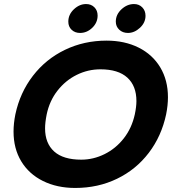

<svg xmlns="http://www.w3.org/2000/svg" viewBox="-20 -915 851 950"><path d="M318 -808Q318 -843 345.5 -869Q373 -895 406 -895Q431 -895 447 -879Q463 -863 463 -838Q463 -803 436.5 -777.5Q410 -752 376 -752Q351 -752 334.5 -767.5Q318 -783 318 -808ZM553 -808Q553 -843 581 -869Q609 -895 643 -895Q668 -895 684 -878.5Q700 -862 700 -837Q700 -803 672.5 -777.5Q645 -752 613 -752Q587 -752 570 -768Q553 -784 553 -808ZM47 -264Q47 -304 56 -349Q79 -457 143 -540Q207 -623 301.5 -668.5Q396 -714 507 -714Q597 -714 666 -679.5Q735 -645 773 -581.5Q811 -518 811 -434Q811 -394 802 -349Q779 -241 716 -158.5Q653 -76 559 -30.5Q465 15 352 15Q262 15 192.5 -19.5Q123 -54 85 -117Q47 -180 47 -264ZM647 -349Q655 -387 655 -415Q655 -490 610 -531Q565 -572 477 -572Q415 -572 359.5 -544.5Q304 -517 264.5 -466.5Q225 -416 211 -349Q203 -309 203 -280Q203 -206 248 -165.5Q293 -125 382 -125Q442 -125 497.5 -152.5Q553 -180 592.5 -230.5Q632 -281 647 -349Z"/></svg>

Font: Prompt Semibold
Style: Italic
Weight: 600
Italic angle: -12°
Designer: Katatrad Team
Foundry: CadsonDemak
Version: Version 1.000